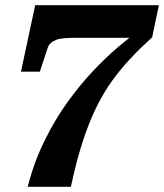

<svg xmlns="http://www.w3.org/2000/svg" viewBox="-20 -662 634 742"><path d="M277 -516H524L511 -539Q480 -517 435 -479Q390 -441 339.5 -387.5Q289 -334 240 -266Q191 -198 151 -116Q111 -34 87 60H254Q275 -39 299 -113Q323 -187 351 -244.5Q379 -302 412 -348Q445 -394 483.5 -435Q522 -476 568 -518L594 -642H116L61 -385H134L163 -473Q167 -487 175.5 -495Q184 -503 197 -508Q210 -513 230 -514.5Q250 -516 277 -516Z"/></svg>

Font: Roboto Serif 20pt
Style: Bold Italic
Weight: 700
Italic angle: -10°
Version: Version 1.007